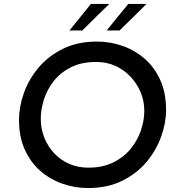

<svg xmlns="http://www.w3.org/2000/svg" viewBox="-20 -943 897 970"><path d="M424 7Q359 7 296.5 -14.5Q234 -36 184.5 -79Q135 -122 105.5 -186.5Q76 -251 76 -337Q76 -403 100.5 -472.5Q125 -542 174.5 -601Q224 -660 298 -696.5Q372 -733 470 -733Q536 -733 598 -711.5Q660 -690 710 -647Q760 -604 789.5 -539Q819 -474 819 -388Q819 -322 794 -252.5Q769 -183 720 -124.5Q671 -66 597 -29.5Q523 7 424 7ZM426 -96Q499 -96 552.5 -122.5Q606 -149 640.5 -191.5Q675 -234 692 -284.5Q709 -335 709 -383Q709 -433 690.5 -477Q672 -521 639.5 -555.5Q607 -590 563 -610Q519 -630 466 -630Q392 -630 339 -603.5Q286 -577 252 -534Q218 -491 202 -440.5Q186 -390 186 -343Q186 -293 203.5 -248.5Q221 -204 253 -169.5Q285 -135 329 -115.5Q373 -96 426 -96ZM532 -923Q498 -890 463.5 -856Q429 -822 396 -789H331Q358 -822 385 -856Q412 -890 439 -923ZM720 -923Q687 -890 652.5 -856Q618 -822 584 -789H519Q546 -822 573 -856Q600 -890 628 -923Z"/></svg>

Font: Josefin Sans Thin Medium
Style: Italic
Weight: 500
Italic angle: -7°
Version: Version 2.000